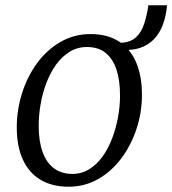

<svg xmlns="http://www.w3.org/2000/svg" viewBox="-20 -697 652 727"><path d="M323 -568Q386 -568 429.2 -540.8Q472.5 -513.5 495 -462Q517.5 -410.5 517.5 -337.5Q517.5 -272 497.2 -210Q477 -148 440 -98.2Q403 -48.5 352 -19.2Q301 10 239.5 10Q177.5 10 133.5 -16.2Q89.5 -42.5 66.5 -92.8Q43.5 -143 43.5 -214Q43.5 -281 63.5 -344.2Q83.5 -407.5 120.5 -458Q157.5 -508.5 209 -538.2Q260.5 -568 323 -568ZM309.5 -519Q273 -519 243.8 -501Q214.5 -483 192.5 -452.5Q170.5 -422 155.8 -383.2Q141 -344.5 133.8 -302.8Q126.5 -261 126.5 -221Q126.5 -163 141 -122.2Q155.5 -81.5 184 -60Q212.5 -38.5 254 -38.5Q289.5 -38.5 318.2 -56.5Q347 -74.5 368.8 -105Q390.5 -135.5 405 -174Q419.5 -212.5 427 -254Q434.5 -295.5 434.5 -335Q434.5 -393 420.8 -434Q407 -475 379.5 -497Q352 -519 309.5 -519ZM542 -677H612.5Q609 -636 596.5 -603Q584 -570 562.2 -547.8Q540.5 -525.5 509 -515.2Q477.5 -505 435.5 -509L429.5 -535Q471.5 -534.5 493.8 -554.8Q516 -575 526.2 -607.8Q536.5 -640.5 542 -677Z"/></svg>

Font: Merriweather Light
Style: Italic
Weight: 300
Italic angle: -7.8°
Designer: Eben Sorkin
Foundry: Eben Sorkin
Version: Version 2.101